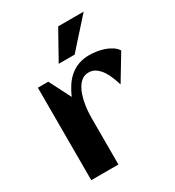

<svg xmlns="http://www.w3.org/2000/svg" viewBox="-188 -902 925 1014"><g transform="rotate(-30 274.0 -395.5)"><path d="M548.3 -514.2 455.6 -360.4Q449.7 -379.9 440.4 -404.3Q431.2 -428.7 417.5 -450Q403.8 -471.2 384.8 -485.6Q365.7 -500 340.8 -500Q317.9 -500 301 -488.3Q284.2 -476.6 272.5 -457.8Q260.7 -439 253.2 -415.3Q245.6 -391.6 241.5 -367.4Q237.3 -343.3 235.8 -321Q234.4 -298.8 234.4 -282.7V0H68.8V-564H132.3L199.2 -432.6Q212.9 -464.4 230.5 -491Q248 -517.6 271 -536.9Q293.9 -556.2 323 -566.9Q352.1 -577.6 388.7 -577.6Q407.7 -577.6 431.2 -574.5Q454.6 -571.3 477.1 -563.7Q499.5 -556.2 518.6 -543.9Q537.6 -531.7 548.3 -514.2ZM479 -791 324.2 -618.2H227.1L323.7 -791Z"/></g></svg>

Font: Aclonica
Style: Regular
Weight: 400
Version: Version 1.001